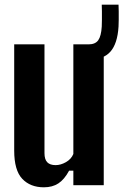

<svg xmlns="http://www.w3.org/2000/svg" viewBox="-20 -789 526 818"><path d="M167 9Q109 9 74.8 -27.2Q40.5 -63.5 40.5 -147.5V-600H169.5V-136.5Q169.5 -110 181.2 -97.8Q193 -85.5 217 -85.5Q238.5 -85.5 261 -98.2Q283.5 -111 292.5 -133V-600H422V0H292.5V-62H274.5Q254 -24 228.5 -7.5Q203 9 167 9ZM357 -534.5Q353.5 -534.5 348 -534.8Q342.5 -535 334.5 -536.5L334 -600Q344.5 -600 349 -600Q353.5 -600 357 -600Q386 -600 398.5 -617.5Q411 -635 413.5 -675.5Q414 -685.5 414.2 -704Q414.5 -722.5 414.2 -741Q414 -759.5 413.5 -769H485Q485.5 -759.5 485.8 -741Q486 -722.5 485.8 -704Q485.5 -685.5 485 -675.5Q480.5 -602.5 450 -568.5Q419.5 -534.5 357 -534.5Z"/></svg>

Font: Big Shoulders Display Thin ExtraBold
Style: Regular
Weight: 800
Version: Version 2.002